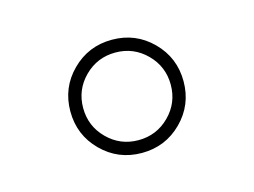

<svg xmlns="http://www.w3.org/2000/svg" viewBox="-47 -418 487 368"><g transform="rotate(-15 196.5 -233.5)"><path d="M84 -233.4Q84 -280.3 116.7 -313Q149.4 -345.7 196.3 -345.7Q243.2 -345.7 275.9 -313Q308.6 -280.3 308.6 -233.4Q308.6 -186.5 275.9 -153.8Q243.2 -121.1 196.3 -121.1Q149.4 -121.1 116.7 -153.8Q84 -186.5 84 -233.4ZM109.4 -233.4Q109.4 -197.3 134.8 -171.9Q160.2 -146.5 196.3 -146.5Q232.4 -146.5 257.8 -171.9Q283.2 -197.3 283.2 -233.4Q283.2 -269.5 257.8 -294.9Q232.4 -320.3 196.3 -320.3Q160.2 -320.3 134.8 -294.9Q109.4 -269.5 109.4 -233.4Z"/></g></svg>

Font: Vazirmatn FD NL Thin
Style: Regular
Weight: 100
Designer: Saber Rastikerdar
Foundry: Saber Rastikerdar
Version: Version 33.003